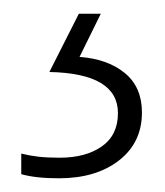

<svg xmlns="http://www.w3.org/2000/svg" viewBox="-20 -86 240 280"><path d="M187 78Q187 122 153.5 148Q120 174 66 174Q32 174 11 168V138Q23 141 36 142.5Q49 144 67 144Q105 144 128.5 127.5Q152 111 152 79Q152 21 52 19L95 -66H127L96 -3Q137 0 162 20.5Q187 41 187 78Z"/></svg>

Font: Noto Sans Malayalam UI ExtraLight
Style: Regular
Weight: 200
Designer: Jelle Bosma - Monotype Design Team
Foundry: Monotype Imaging Inc.
Version: Version 2.104; ttfautohint (v1.8.4.7-5d5b)